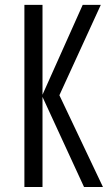

<svg xmlns="http://www.w3.org/2000/svg" viewBox="-20 -752 448 772"><path d="M78.1 0V-732.4H150.9V-371.1L312.5 -732.4H385.3L218.8 -369.1L394 0H317.9L150.9 -362.3V0Z"/></svg>

Font: Antonio Thin
Style: Regular
Weight: 250
Designer: Vernon Adams
Foundry: Vernon Adams
Version: Version 1.002